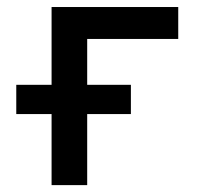

<svg xmlns="http://www.w3.org/2000/svg" viewBox="-20 -538 626 558"><path d="M27.3 -206.5V-291.5H360.4V-206.5ZM129.9 0V-517.6H233.4V0ZM160.2 -424.8V-517.6H498V-424.8Z"/></svg>

Font: Cascadia Mono PL
Style: Regular
Weight: 400
Monospace: yes
Designer: Aaron Bell
Foundry: Saja Typeworks
Version: Version 2102.003